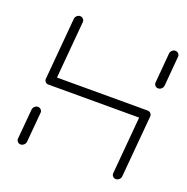

<svg xmlns="http://www.w3.org/2000/svg" viewBox="-100 -612 686 706"><g transform="rotate(20 243.5 -259.5)"><path d="M52.6 0Q45.2 0 40.6 -5.4Q35.9 -10.7 36.7 -17.8L47 -134.1Q47.8 -141.5 53.3 -146.7Q58.9 -151.9 65.9 -151.9Q73 -151.9 78 -146.7Q83 -141.5 82.2 -134.1L71.9 -17.8Q71.1 -10.4 65.4 -5.2Q59.6 0 52.6 0ZM97.8 -518.5Q104.8 -518.5 109.8 -513.3Q114.8 -508.1 114.1 -501.1L93 -259.3Q92.2 -251.9 86.5 -246.9Q80.7 -241.9 73.7 -241.9Q66.3 -241.9 61.7 -247Q57 -252.2 57.8 -259.3L78.9 -501.1Q79.6 -508.1 85.2 -513.3Q90.7 -518.5 97.8 -518.5ZM446.3 -241.9H73.7L76.7 -277H449.3ZM449.3 -277Q456.3 -277 461.3 -271.9Q466.3 -266.7 465.6 -259.3L444.4 -17.8Q443.7 -10.4 438 -5.2Q432.2 0 425.2 0Q417.8 0 413.1 -5.4Q408.5 -10.7 409.3 -17.8L430.4 -259.3Q431.1 -266.7 436.7 -271.9Q442.2 -277 449.3 -277ZM457.4 -366.7Q450 -366.7 445.4 -372Q440.7 -377.4 441.5 -384.4L451.5 -501.1Q452.2 -508.1 457.8 -513.3Q463.3 -518.5 470.4 -518.5Q477.4 -518.5 482.4 -513.3Q487.4 -508.1 486.7 -501.1L476.7 -384.4Q475.9 -377 470.2 -371.9Q464.4 -366.7 457.4 -366.7Z"/></g></svg>

Font: 26F Galaxy Sans Light
Style: Italic
Weight: 300
Italic angle: -5°
Designer: C₂₉H₂₅N₃O₅
Version: Version 1.200